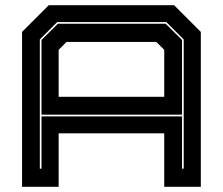

<svg xmlns="http://www.w3.org/2000/svg" viewBox="-20 -720 859 740"><path d="M65 0V-597L168 -700H651L754 -597V0H613V-206H206V0ZM133.5 -70H140V-271.5H681.5V-70H688V-568L621 -635H200.5L133.5 -568ZM140 -278V-566L203 -628.5H618.5L681.5 -566V-278ZM206 -347H613V-528L582.5 -558.5H236.5L206 -528Z"/></svg>

Font: Tourney Expanded ExtraBold
Style: Regular
Weight: 800
Width: 7
Designer: Tyler Finck
Foundry: Etcetera Type Co
Version: Version 1.010; ttfautohint (v1.8.3)